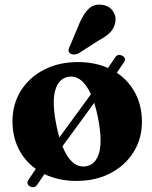

<svg xmlns="http://www.w3.org/2000/svg" viewBox="-20 -755 646 815"><path d="M108 36.5Q99.5 33 97.2 25Q95 17 100 9.5L132 -38Q85 -71.5 59 -123.5Q33 -175.5 33 -240.5Q33 -312.5 68.2 -369.2Q103.5 -426 166.2 -458.8Q229 -491.5 311 -491.5Q381.5 -491.5 438.5 -466.5L469 -511.5Q480 -528 498.5 -518.5Q518 -508.5 507 -492L476 -446Q526 -413 554.2 -359.5Q582.5 -306 582.5 -237.5Q582.5 -166.5 547.2 -109.8Q512 -53 449.2 -20Q386.5 13 304.5 13Q228.5 13 168.5 -16L138 29Q126 45.5 108 36.5ZM219.5 -223Q225 -195.5 232 -171.5L366 -355Q327 -439.5 268.5 -428.5Q228.5 -421 214.2 -370.8Q200 -320.5 219.5 -223ZM347 -49.5Q387 -57 401 -107.5Q415 -158 396 -255Q389 -290 380 -318.5L245 -134Q284 -38 347 -49.5ZM318.5 -659Q335 -697 356.8 -718Q378.5 -739 412.5 -734.5Q443 -731 458.2 -709.5Q473.5 -688 470 -664.5Q466.5 -638 449.5 -619.5Q432.5 -601 400 -584L312 -527.5Q302.5 -523.5 292.5 -523.8Q282.5 -524 276.5 -529.5Q269.5 -536.5 271 -544.5Q272.5 -552.5 277.5 -561Z"/></svg>

Font: Fraunces 9pt S000
Style: Bold
Weight: 700
Version: Version 1.000; ttfautohint (v1.8.3)